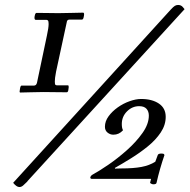

<svg xmlns="http://www.w3.org/2000/svg" viewBox="-20 -721 764 774"><path d="M91 9Q91 10 90.5 10Q90 10 90 11Q80 21 73 27Q66 33 58 33Q47 33 33 16L668 -682Q679 -694 685 -697.5Q691 -701 698 -701Q710 -701 717 -692.5Q724 -684 724 -684ZM206 -432Q203 -417 202 -407.5Q201 -398 201 -392Q201 -381 203.5 -379Q206 -377 210 -377H254Q257 -377 257 -370Q257 -367 255.5 -358Q254 -349 249 -349Q221 -349 199.5 -349.5Q178 -350 155 -350Q124 -350 103 -349Q82 -348 62 -348Q59 -348 59 -352Q59 -355 61 -365.5Q63 -376 67 -376H117Q126 -376 129 -387L169 -577Q176 -609 176 -624Q176 -635 173.5 -638Q171 -641 167 -641H124Q119 -641 119 -650Q119 -654 121 -661.5Q123 -669 128 -669Q157 -669 174.5 -668.5Q192 -668 215 -668Q246 -668 270.5 -669Q295 -670 315 -670Q319 -670 319 -663Q319 -659 317 -650.5Q315 -642 310 -642H260Q250 -642 249 -631ZM353 -17Q379 -31 417 -57Q455 -83 492 -116Q529 -149 554.5 -185Q580 -221 580 -255Q580 -272 570.5 -282.5Q561 -293 541 -293Q513 -293 492 -272Q471 -251 471 -221Q471 -204 476 -196Q460 -178 437 -178Q424 -178 413.5 -186.5Q403 -195 403 -210Q403 -232 417.5 -252Q432 -272 454.5 -288Q477 -304 502.5 -313Q528 -322 549 -322Q593 -322 620.5 -303.5Q648 -285 648 -250Q648 -217 628 -187Q608 -157 576 -131Q544 -105 508.5 -83Q473 -61 443 -44L444 -41Q444 -41 450.5 -41.5Q457 -42 470 -42Q518 -42 550 -48Q582 -54 606 -69L616 -96Q618 -102 631 -102Q639 -102 641 -99.5Q643 -97 643 -96Q624 -41 611 16Q610 22 598 22Q594 22 589.5 19.5Q585 17 585 16L589 0H350Q344 0 344 -6Q346 -13 353 -17Z"/></svg>

Font: Sedan
Style: Italic
Weight: 400
Italic angle: -13.8°
Designer: Sebastian Salazar
Foundry: Sebastian Salazar
Version: Version 1.100; ttfautohint (v1.8.4.7-5d5b)